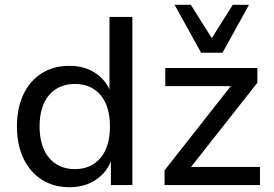

<svg xmlns="http://www.w3.org/2000/svg" viewBox="-20 -776 1148 805"><path d="M272 9Q205 9 155.5 -22.5Q106 -54 78.5 -111.5Q51 -169 51 -246Q51 -323 78 -380Q105 -437 154.5 -468.5Q204 -500 271 -500Q335 -500 381 -469Q427 -438 445 -386H439V-705H535V0H445V-110H449Q430 -55 383 -23Q336 9 272 9ZM294 -67Q362 -67 401.5 -114Q441 -161 441 -246Q441 -331 401.5 -377.5Q362 -424 294 -424Q226 -424 186 -377.5Q146 -331 146 -246Q146 -161 186 -114Q226 -67 294 -67ZM670 0V-62L969 -442L972 -415H673V-491H1059V-429L758 -47L756 -76H1070V0ZM823 -555 712 -756H780L868 -616L956 -756H1024L913 -555Z"/></svg>

Font: Nunito Sans 10pt Medium
Style: Regular
Weight: 500
Designer: Vernon Adams
Foundry: Vernon Adams
Version: Version 3.101;gftools[0.9.27]